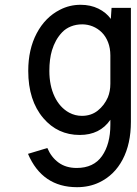

<svg xmlns="http://www.w3.org/2000/svg" viewBox="-20 -548 563 790"><path d="M311.5 -528.3Q352.5 -528.3 384.8 -512.5Q417 -496.6 436 -470.2L439 -515.6H518.6V-46.9Q518.6 43.9 484.6 108.4Q450.7 172.9 388.2 202.6Q347.2 222.2 296.9 222.2Q153.8 222.2 95.2 85L174.8 61Q190.9 99.1 221.2 121.1Q251.5 143.1 295.4 143.1Q365.2 143.1 399.7 94Q434.1 44.9 434.1 -34.7V-55.2Q391.1 7.3 308.1 7.3Q217.3 7.3 158.2 -62Q96.2 -134.8 96.2 -256.3Q96.2 -345.2 131.1 -411.1Q166 -477.1 226.6 -507.8Q266.1 -528.3 311.5 -528.3ZM434.1 -319.8Q434.1 -349.6 424.8 -373.8Q415.5 -397.9 399.2 -414.3Q382.8 -430.7 361.3 -439.5Q340.3 -447.8 318.4 -447.8Q293 -447.8 271.7 -439.2Q250.5 -430.7 235.8 -415.3Q221.2 -399.9 210.9 -381.6Q200.7 -363.3 193.8 -340.8Q183.1 -304.7 183.1 -256.3Q183.1 -195.8 204.6 -150.6Q226.1 -105.5 264.6 -84.5Q289.1 -71.3 316.9 -71.3Q355 -71.3 382.1 -92.8Q409.2 -114.3 423.8 -147.5Q434.1 -172.4 434.1 -204.1Z"/></svg>

Font: Meera Inimai
Style: Regular
Weight: 400
Version: 2.0.0+20160526